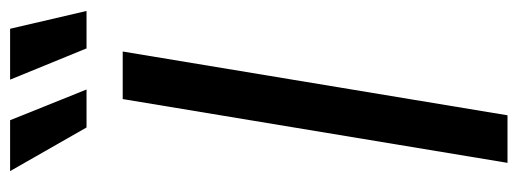

<svg xmlns="http://www.w3.org/2000/svg" viewBox="-328 -652 980 363"><g transform="rotate(-90 161.5 -470.0)"><path d="M246.1 -727.5 125.5 0H35.6L156.2 -727.5ZM252 -795.9 192.9 -940.4H289.1L322.8 -795.9ZM102.5 -795.9 20 -940.4H116.2L174.3 -795.9Z"/></g></svg>

Font: Inter 24pt
Style: Italic
Weight: 400
Italic angle: -9.3988°
Designer: Rasmus Andersson
Foundry: rsms
Version: Version 4.001;git-66647c0bb